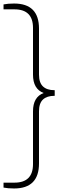

<svg xmlns="http://www.w3.org/2000/svg" viewBox="-40 -838 353 1088"><path d="M40 230Q5 230 -20 225V197H42Q147 197 147 92V-207Q147 -288.5 207.5 -311Q147 -333.5 147 -415V-680Q147 -785 42 -785H-20V-813Q5 -818 40 -818Q181 -818 181 -676V-415Q181 -369.5 203.5 -348.2Q226 -327 268 -327H270V-295H268Q226 -295 203.5 -274Q181 -253 181 -207V88Q181 230 40 230Z"/></svg>

Font: Encode Sans Condensed Condensed Thin
Style: Regular
Weight: 100
Width: 3
Designer: Multiple Designers
Foundry: Impallari Type
Version: Version 3.000; ttfautohint (v1.8.3) -l 8 -r 50 -G 200 -x 14 